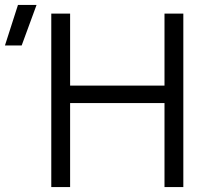

<svg xmlns="http://www.w3.org/2000/svg" viewBox="-110 -755 857 775"><path d="M97 0V-700H173V-409.5H554V-700H630V0H554V-339H173V0ZM-90 -571.5 -37.5 -735H37.5L-22.5 -571.5Z"/></svg>

Font: Geologica Cursive ExtraLight
Style: Regular
Weight: 250
Designer: Sindre Bremnes, Frode Helland
Foundry: Monokrom Skriftforlag AS
Version: Version 1.010;gftools[0.9.28]